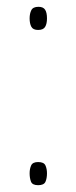

<svg xmlns="http://www.w3.org/2000/svg" viewBox="-20 -538 224 564"><path d="M67 -484Q67 -498 72 -508Q77 -518 93 -518Q107 -518 112.5 -509.5Q118 -501 118 -484Q118 -468 112.5 -459Q107 -450 92 -450Q77 -450 72 -459.5Q67 -469 67 -484ZM67 -29Q67 -42 71.5 -52Q76 -62 92 -62Q109 -62 113.5 -52Q118 -42 118 -29Q118 -14 113.5 -4Q109 6 92 6Q75 6 71 -4.5Q67 -15 67 -29Z"/></svg>

Font: Noto Sans Georgian Condensed Thin
Style: Regular
Weight: 100
Width: 3
Designer: Monotype Design Team, Akaki Razmadze
Foundry: Google LLC
Version: Version 2.005; ttfautohint (v1.8.4.7-5d5b)